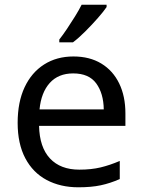

<svg xmlns="http://www.w3.org/2000/svg" viewBox="-20 -786 604 816"><path d="M292 -546Q361 -546 410.5 -516Q460 -486 486.5 -431.5Q513 -377 513 -304V-251H146Q148 -160 192.5 -112.5Q237 -65 317 -65Q368 -65 407.5 -74.5Q447 -84 489 -102V-25Q448 -7 408 1.5Q368 10 313 10Q237 10 178.5 -21Q120 -52 87.5 -113.5Q55 -175 55 -264Q55 -352 84.5 -415Q114 -478 167.5 -512Q221 -546 292 -546ZM291 -474Q228 -474 191.5 -433.5Q155 -393 148 -321H421Q420 -389 389 -431.5Q358 -474 291 -474ZM433 -756Q421 -738 396 -709.5Q371 -681 342.5 -652.5Q314 -624 290 -606H232V-618Q247 -637 264.5 -663Q282 -689 299 -716.5Q316 -744 327 -766H433Z"/></svg>

Font: Noto Sans Takri
Style: Regular
Weight: 400
Designer: Monotype Design Team
Foundry: Monotype Imaging Inc.
Version: Version 2.003; ttfautohint (v1.8.4.7-5d5b)